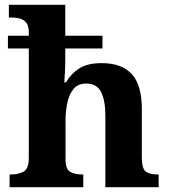

<svg xmlns="http://www.w3.org/2000/svg" viewBox="-20 -780 707 800"><path d="M20 0V-53H25Q57 -53 78.5 -65Q100 -77 100 -122V-578H13V-631H100V-646Q100 -673 89 -686Q78 -699 62 -703Q46 -707 29 -707H17V-760H252V-631H407V-578H252V-534Q252 -507 250.5 -479.5Q249 -452 248 -437H255Q275 -472 309.5 -494.5Q344 -517 403 -517Q487 -517 529 -471.5Q571 -426 571 -324V-124Q571 -77 587.5 -65Q604 -53 638 -53H641V0H419V-297Q419 -362 401 -397Q383 -432 339 -432Q306 -432 287.5 -410.5Q269 -389 261 -353.5Q253 -318 253 -277V-118Q253 -76 271.5 -64.5Q290 -53 323 -53H327V0Z"/></svg>

Font: Noto Serif Myanmar
Style: Bold
Weight: 700
Designer: Ben Mitchell and the Monotype Design Team
Foundry: Monotype Imaging Inc.
Version: Version 2.106; ttfautohint (v1.8.4.7-5d5b)